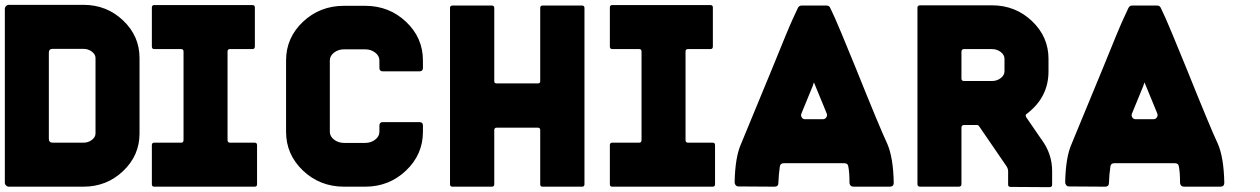

<svg xmlns="http://www.w3.org/2000/svg" viewBox="-20 -772 5209 794"><path d="M182 -554V-198Q182 -182 198 -182H325Q345 -182 360 -193.5Q375 -205 375 -220V-532Q375 -547 360 -558.5Q345 -570 325 -570H198Q182 -570 182 -554ZM325 0H17Q10 0 5 -5Q0 -10 0 -17V-735Q0 -742 5 -747Q10 -752 17 -752H325Q421 -752 489 -687.5Q557 -623 557 -532V-220Q557 -129 489 -64.5Q421 0 325 0Z M1043 -172V-10Q1043 0 1033 0H618Q608 0 608 -10V-172Q608 -182 618 -182H729Q739 -182 739 -193V-559Q739 -569 729 -569H618Q608 -569 608 -580V-741Q608 -751 618 -751H1024Q1034 -751 1034 -741V-580Q1034 -569 1024 -569H931Q921 -569 921 -559V-193Q921 -182 931 -182H1033Q1043 -182 1043 -172Z M1490 0H1403Q1303 0 1233 -66.5Q1163 -133 1163 -227V-522Q1163 -616 1233 -682Q1303 -748 1403 -748H1490Q1589 -748 1659 -682Q1729 -616 1729 -522V-491Q1729 -477 1715 -477H1563Q1549 -477 1549 -491V-522Q1549 -541 1531.5 -554.5Q1514 -568 1490 -568H1403Q1379 -568 1361.5 -554.5Q1344 -541 1344 -522V-227Q1344 -208 1361.5 -194.5Q1379 -181 1403 -181H1490Q1514 -181 1531.5 -194.5Q1549 -208 1549 -227V-253Q1549 -267 1563 -267H1715Q1729 -267 1729 -253V-227Q1729 -133 1659 -66.5Q1589 0 1490 0Z M2397 -739V-10Q2397 0 2387 0H2224Q2214 0 2214 -10V-234Q2214 -244 2204 -244H2034Q2024 -244 2024 -234V-10Q2024 0 2014 0H1851Q1841 0 1841 -10V-739Q1841 -749 1851 -749H2014Q2024 -749 2024 -739V-436Q2024 -427 2034 -427H2204Q2214 -427 2214 -436V-739Q2214 -749 2224 -749H2387Q2397 -749 2397 -739Z M2937 -172V-10Q2937 0 2927 0H2512Q2502 0 2502 -10V-172Q2502 -182 2512 -182H2623Q2633 -182 2633 -193V-559Q2633 -569 2623 -569H2512Q2502 -569 2502 -580V-741Q2502 -751 2512 -751H2918Q2928 -751 2928 -741V-580Q2928 -569 2918 -569H2825Q2815 -569 2815 -559V-193Q2815 -182 2825 -182H2927Q2937 -182 2937 -172Z M3649 -178Q3674 -121 3676 -16Q3676 0 3659 0H3510Q3495 0 3493 -15Q3493 -60 3488 -84Q3486 -97 3472 -97H3221Q3207 -97 3205 -84Q3200 -49 3199 -16Q3199 0 3183 0L3034 -1Q3027 -1 3022.5 -6Q3018 -11 3018 -18Q3020 -123 3045 -178Q3049 -187 3173 -488Q3242 -659 3260 -697L3280 -740Q3285 -749 3295 -749H3398Q3409 -749 3413 -740L3433 -697Q3441 -681 3520 -488Q3618 -244 3649 -178ZM3309 -279H3383Q3392 -279 3397 -286.5Q3402 -294 3399 -302Q3394 -315 3384 -339Q3374 -363 3366 -382.5Q3358 -402 3351 -419Q3350 -421 3348.5 -425Q3347 -429 3346 -431Q3345 -429 3343.5 -425Q3342 -421 3342 -419L3294 -302Q3291 -294 3295.5 -286.5Q3300 -279 3309 -279Z M4288 -194Q4331 -135 4331 -65V-8Q4331 2 4320 2L4160 1Q4149 1 4149 -8V-65Q4149 -74 4142 -85L4029 -250Q4026 -255 4020 -255H3967Q3956 -255 3956 -244V-11Q3956 0 3945 0H3785Q3774 0 3774 -11V-740Q3774 -750 3785 -750H4082Q4179 -750 4247.5 -685Q4316 -620 4316 -529V-477Q4316 -370 4227 -302Q4218 -297 4224 -287L4285 -198Q4286 -198 4287 -196ZM3956 -447Q3956 -437 3967 -437H4082Q4103 -437 4118.5 -449Q4134 -461 4134 -477V-529Q4134 -545 4118.5 -557Q4103 -569 4082 -569H3967Q3956 -569 3956 -558Z M5016 -178Q5041 -121 5043 -16Q5043 0 5026 0H4877Q4862 0 4860 -15Q4860 -60 4855 -84Q4853 -97 4839 -97H4588Q4574 -97 4572 -84Q4567 -49 4566 -16Q4566 0 4550 0L4401 -1Q4394 -1 4389.5 -6Q4385 -11 4385 -18Q4387 -123 4412 -178Q4416 -187 4540 -488Q4609 -659 4627 -697L4647 -740Q4652 -749 4662 -749H4765Q4776 -749 4780 -740L4800 -697Q4808 -681 4887 -488Q4985 -244 5016 -178ZM4676 -279H4750Q4759 -279 4764 -286.5Q4769 -294 4766 -302Q4761 -315 4751 -339Q4741 -363 4733 -382.5Q4725 -402 4718 -419Q4717 -421 4715.5 -425Q4714 -429 4713 -431Q4712 -429 4710.5 -425Q4709 -421 4709 -419L4661 -302Q4658 -294 4662.5 -286.5Q4667 -279 4676 -279Z"/></svg>

Font: Punc
Style: Bold
Weight: 400
Designer: The Kinetic
Foundry: The Kinetic
Version: Version 1.000;PS 001.001;hotconv 1.0.56